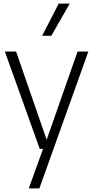

<svg xmlns="http://www.w3.org/2000/svg" viewBox="-20 -828 518 1068"><path d="M201 0 7 -541.5H69.5L239.5 -50.5L411.5 -541.5H471.5L199 220H140L219.5 0ZM214.5 -629 306.5 -808H368L265.5 -629Z"/></svg>

Font: Encode Sans SmCnd Lt
Style: Regular
Weight: 300
Width: 4
Designer: Multiple Designers
Foundry: Impallari Type
Version: Version 3.002; ttfautohint (v1.8.3) -l 8 -r 50 -G 200 -x 14 